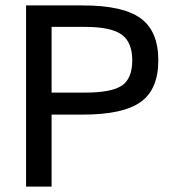

<svg xmlns="http://www.w3.org/2000/svg" viewBox="-20 -688 641 707"><path d="M293 -589H170V-347H293Q391 -347 429 -373Q467 -399 467 -466Q467 -533 427.5 -561Q388 -589 293 -589ZM285 -266H170V-1H76V-668H285Q433 -668 498 -620.5Q563 -573 563 -466Q563 -359 498 -312.5Q433 -266 285 -266Z"/></svg>

Font: Atkinson Hyperlegible Pro
Style: Regular
Weight: 400
Designer: Elliott Scott, Megan Eiswerth, Linus Boman, Theodore Petrosky, Jacob Perez
Foundry: Braille Institute
Version: Version 1.5.1